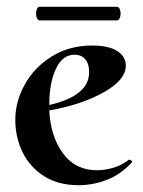

<svg xmlns="http://www.w3.org/2000/svg" viewBox="-20 -533 421 565"><path d="M361 -63Q364 -63 367 -60Q370 -57 368 -55Q336 -20 295 -4Q254 12 211 12Q151 12 109 -15Q67 -42 46 -86Q25 -130 25 -180Q25 -234 53 -284.5Q81 -335 132.5 -367Q184 -399 251 -399Q296 -399 321.5 -385Q347 -371 350 -345Q354 -301 288 -263Q222 -225 125 -208Q129 -131 165.5 -81.5Q202 -32 265 -32Q289 -32 314 -39.5Q339 -47 359 -63ZM125 -224Q246 -252 242 -324Q242 -346 230.5 -359Q219 -372 199 -372Q164 -372 144.5 -330.5Q125 -289 125 -224ZM86 -493Q86 -501 89 -507Q92 -513 96 -513H324Q329 -513 332 -507Q335 -501 335 -493Q335 -485 332 -479Q329 -473 324 -473H96Q92 -473 89 -479Q86 -485 86 -493Z"/></svg>

Font: Cormorant Upright
Style: Bold
Weight: 700
Designer: Christian Thalmann (Catharsis Fonts)
Foundry: Catharsis Fonts
Version: Version 3.302